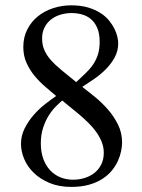

<svg xmlns="http://www.w3.org/2000/svg" viewBox="-20 -697 540 728"><path d="M442.9 -156.7Q442.9 -142.1 439.2 -123.8Q435.5 -105.5 427 -86.7Q418.5 -67.9 404.1 -50.3Q389.6 -32.7 368.2 -18.8Q346.7 -4.9 317.6 3.4Q288.6 11.7 250 11.7Q203.6 11.7 168 -3.2Q132.3 -18.1 108.2 -41.5Q84 -64.9 71.8 -94Q59.6 -123 59.6 -151.4Q59.6 -182.6 73.5 -210.2Q87.4 -237.8 107.7 -261Q127.9 -284.2 151.1 -302.2Q174.3 -320.3 192.9 -333Q173.3 -349.6 151.4 -368.4Q129.4 -387.2 111.1 -409.4Q92.8 -431.6 80.6 -458.5Q68.4 -485.4 68.4 -518.6Q68.4 -555.7 83.3 -585Q98.1 -614.3 123.3 -634.8Q148.4 -655.3 181.4 -666Q214.4 -676.8 250 -676.8Q286.1 -676.8 313.5 -668.7Q340.8 -660.6 360.6 -647.9Q380.4 -635.3 393.3 -619.4Q406.2 -603.5 414.1 -587.6Q421.9 -571.8 425 -557.4Q428.2 -543 428.2 -533.2Q428.2 -503.9 414.8 -479.2Q401.4 -454.6 380.9 -434.1Q360.4 -413.6 336.4 -397.2Q312.5 -380.9 292 -367.7Q313.5 -351.1 339.6 -329.8Q365.7 -308.6 388.7 -282.5Q411.6 -256.3 427.2 -225.1Q442.9 -193.8 442.9 -156.7ZM357.9 -539.1Q357.9 -570.3 348.6 -591.3Q339.4 -612.3 324.5 -624.8Q309.6 -637.2 290.5 -642.3Q271.5 -647.5 251.5 -647.5Q229 -647.5 208.5 -641.1Q188 -634.8 172.9 -622.6Q157.7 -610.4 148.7 -592.5Q139.6 -574.7 139.6 -551.8Q139.6 -526.9 148.2 -507.1Q156.7 -487.3 173.3 -468.8Q189.9 -450.2 214.1 -430.4Q238.3 -410.6 269 -385.7Q287.6 -403.3 304 -418.7Q320.3 -434.1 332.3 -451.4Q344.2 -468.8 351.1 -489.7Q357.9 -510.7 357.9 -539.1ZM373.5 -117.7Q373.5 -138.7 366 -158Q358.4 -177.2 345.9 -195.1Q333.5 -212.9 317.1 -229.2Q300.8 -245.6 283.2 -260.5Q265.6 -275.4 248.3 -289.3Q231 -303.2 215.8 -315.9Q205.6 -307.1 191.7 -293.2Q177.7 -279.3 165 -259.3Q152.3 -239.3 143.6 -212.9Q134.8 -186.5 134.8 -153.3Q134.8 -120.1 144.3 -94.5Q153.8 -68.8 170.2 -51.3Q186.5 -33.7 209 -24.7Q231.4 -15.6 256.8 -15.6Q280.8 -15.6 302 -22.5Q323.2 -29.3 339.1 -42.2Q355 -55.2 364.3 -74.2Q373.5 -93.3 373.5 -117.7Z"/></svg>

Font: Doulos SIL APac
Style: Regular
Weight: 400
Designer: Walt Agee, Victor Gaultney, Peter Martin, Debbi Hosken, Becca Hirsbrunner
Foundry: SIL International
Version: Version 5.000